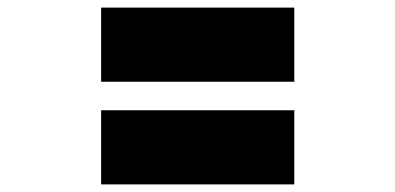

<svg xmlns="http://www.w3.org/2000/svg" viewBox="-20 -628 1040 505"><path d="M754 -413H246V-608H754ZM754 -143H246V-338H754Z"/></svg>

Font: Dela Gothic One
Style: Regular
Weight: 400
Designer: aratakana
Foundry: aratakana
Version: Version 1.004